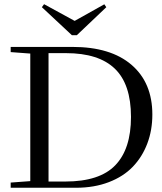

<svg xmlns="http://www.w3.org/2000/svg" viewBox="-20 -884 762 904"><path d="M318.4 -718.3 177.2 -850.1 187.5 -864.3 331.5 -785.6 471.2 -863.8 480.5 -850.1 341.8 -718.3ZM30.3 0V-24.4L122.6 -31.2V-631.8L30.3 -638.7V-663.1H321.3Q501 -663.1 599.1 -578.9Q697.3 -494.6 697.3 -344.7Q697.3 -271 673.6 -208.3Q649.9 -145.5 605.5 -99.1Q561 -52.7 492.4 -26.4Q423.8 0 337.9 0ZM208.5 -29.3H287.6Q449.2 -29.3 522.9 -106Q596.7 -182.6 596.7 -333.5Q596.7 -487.3 520.8 -560.5Q444.8 -633.8 291 -633.8H208.5Z"/></svg>

Font: Elstob 18pt
Style: Regular
Weight: 400
Designer: Peter S. Baker
Version: Version 1.015